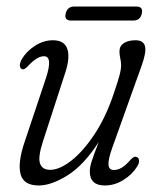

<svg xmlns="http://www.w3.org/2000/svg" viewBox="-20 -561 486 589"><path d="M399.5 -79Q406 -77 406.5 -68.5Q407 -60 401 -50.5Q385.5 -25.5 358.5 -8.8Q331.5 8 301.5 8Q255.5 8 255.5 -35Q255.5 -49 261.8 -68Q268 -87 283 -125.5Q236.5 -53.5 186.8 -22.8Q137 8 99 8Q52 8 43 -27.2Q34 -62.5 55.5 -125.5L121 -321.5Q143 -388.5 115 -388.5Q94 -388.5 67 -359.5Q54.5 -345.5 47.5 -349Q41.5 -351 41 -359.2Q40.5 -367.5 46.5 -379Q61 -403.5 87.2 -420.5Q113.5 -437.5 142.5 -437.5Q177 -437.5 186.2 -411.8Q195.5 -386 181 -340.5L112 -128Q96 -79 102.8 -59.5Q109.5 -40 134 -40Q162.5 -40 198.8 -68.2Q235 -96.5 270 -149.2Q305 -202 329.5 -275.5Q343.5 -317 347.5 -333.2Q351.5 -349.5 351.5 -359Q351.5 -372 349 -382Q346.5 -392 346.5 -403.5Q346.5 -420 360 -428.8Q373.5 -437.5 396 -437.5Q420.5 -437.5 425 -418.5Q429.5 -399.5 412.5 -354L324.5 -108Q311.5 -72 312.8 -55.8Q314 -39.5 329.5 -39.5Q340.5 -39.5 352.5 -46Q364.5 -52.5 381.5 -72Q392.5 -83.5 399.5 -79ZM181.5 -519.5Q186.5 -541 208 -541H398Q420 -541 415 -519.5Q410.5 -498 389 -498H198Q176.5 -498 181.5 -519.5Z"/></svg>

Font: Fraunces 144pt S100 Light
Style: Italic
Weight: 300
Italic angle: -16°
Version: Version 1.000; ttfautohint (v1.8.3)